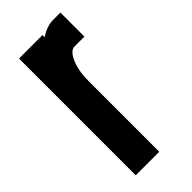

<svg xmlns="http://www.w3.org/2000/svg" viewBox="-160 -489 519 519"><g transform="rotate(-45 99.5 -229.5)"><path d="M23.9 -2V-448.2H113.8V-439.9Q125 -447.8 137.9 -452.4Q150.9 -457 163.1 -457H190.9V-365.2H152.8Q137.7 -365.2 125.7 -338.6Q113.8 -312 113.8 -271V-2Z"/></g></svg>

Font: Fundamental  Brigade Condensed
Style: Regular
Weight: 400
Width: 3
Designer: Peter Wiegel, original typeface by Carl Albert Fahrenwaldt 1901
Foundry: Peter Wiegel
Version: Version 0.000 2012 initial release